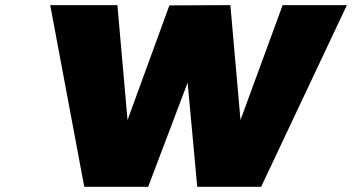

<svg xmlns="http://www.w3.org/2000/svg" viewBox="-20 -721 1359 741"><path d="M173.8 -701.2H433.1L472.2 -257.8L633.8 -700.2L869.1 -701.2L908.2 -257.8L1070.8 -701.2H1318.8L987.8 0H741.2L704.1 -401.9L551.8 0H305.2Z"/></svg>

Font: Trueno UltraBlack
Style: Italic
Weight: 950
Designer: Julieta Ulanovsky
Foundry: Julieta Ulanovsky
Version: Version 3.001b | FøM Fix